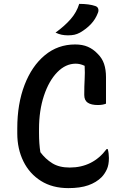

<svg xmlns="http://www.w3.org/2000/svg" viewBox="-20 -949 640 989"><path d="M332 20Q250 20 191 -17Q132 -54 100.5 -118Q69 -182 69 -262V-288Q69 -414 106.5 -511.5Q144 -609 211 -664.5Q278 -720 367 -720Q405 -720 432.5 -708Q460 -696 481 -674Q506 -650 516 -620Q526 -590 526 -552V-415Q509 -408 484 -408Q450 -408 432 -420Q414 -432 414 -460Q414 -507 416 -540.5Q418 -574 416 -610Q403 -616 392 -618.5Q381 -621 370 -621Q318 -621 275 -577Q232 -533 206.5 -456.5Q181 -380 181 -284V-264Q181 -208 188 -165Q214 -130 249.5 -108Q285 -86 339 -86Q458 -86 529 -181H535Q538 -171 539.5 -158.5Q541 -146 541 -135Q541 -100 530.5 -77Q520 -54 504 -37Q476 -9 434.5 5.5Q393 20 332 20ZM388 -929Q439 -929 471 -918Q483 -914 486 -903.5Q489 -893 484 -882Q472 -850 448.5 -825Q425 -800 392 -781Q377 -773 363 -770Q349 -767 330 -767Q313 -767 298 -770Q283 -773 266 -781Q313 -815 344 -850.5Q375 -886 388 -929Z"/></svg>

Font: Recursive Sn Csl St Med
Style: Regular
Weight: 500
Version: Version 1.079;hotconv 1.0.112;makeotfexe 2.5.65598; ttfautoh